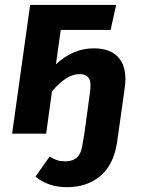

<svg xmlns="http://www.w3.org/2000/svg" viewBox="-20 -550 580 790"><path d="M366.2 -351.1Q437.5 -351.1 470.9 -309.3Q504.4 -267.6 493.2 -189L466.8 0L460.9 40Q446.8 128.9 392.3 174.6Q337.9 220.2 254.9 220.2Q179.2 220.2 126 176.8L184.1 94.2Q201.7 105 215.6 109.4Q229.5 113.8 249 113.8Q310.1 113.8 318.8 47.9L327.1 0L350.1 -168.9Q356.4 -212.4 345.2 -228.8Q334 -245.1 307.1 -245.1Q253.4 -245.1 193.8 -173.8L169.9 0H29.8L104 -529.8H458L435.1 -426.8H230L210 -285.2Q280.3 -351.1 366.2 -351.1Z"/></svg>

Font: FiraGO SemiBold
Style: Italic
Weight: 600
Italic angle: -8°
Designer: bBox Type GmbH
Foundry: bBox Type GmbH
Version: Version 1.001;PS 001.001;hotconv 1.0.88;makeotf.lib2.5.64775